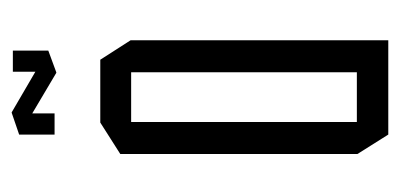

<svg xmlns="http://www.w3.org/2000/svg" viewBox="-202 -498 699 336"><g transform="rotate(-90 148.0 -329.5)"><path d="M103 -450V-504H212L246 -451V-450ZM81 0 47 -54V-55H190V0ZM47 -55V-469L102 -504H103V-55ZM190 0V-450H246V0ZM81 -584V-645L118 -643V-584ZM191 -597V-657H228V-596ZM189 -581 81 -645V-646L119 -659H120L228 -596V-595L190 -581Z"/></g></svg>

Font: Foldit Light
Style: Regular
Weight: 300
Version: Version 1.003